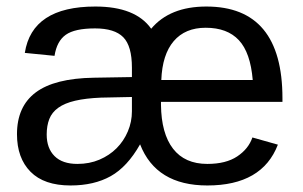

<svg xmlns="http://www.w3.org/2000/svg" viewBox="-20 -558 929 588"><path d="M473 -246V-237Q474 -149 510 -102.5Q546 -56 615 -56Q672 -56 706.5 -79Q741 -102 753 -137L831 -115Q783 10 615 10Q458 10 409 -116Q370 -47 319 -18.5Q268 10 196 10Q115 10 73.5 -32Q32 -74 32 -147Q32 -232 89.5 -275Q147 -318 267 -320L384 -322V-351Q384 -417 357.5 -444Q331 -471 271 -471Q209 -471 181.5 -451.5Q154 -432 147 -387L56 -396Q78 -538 272 -538Q395 -538 443 -470Q500 -538 612 -538Q845 -538 845 -257V-246ZM384 -261 289 -259Q242 -257 210 -249.5Q178 -242 158.5 -228Q139 -214 131 -193.5Q123 -173 123 -146Q123 -104 147 -80Q171 -56 217 -56Q254 -56 284.5 -69Q315 -82 337 -104Q359 -126 371.5 -155.5Q384 -185 384 -217ZM754 -313Q747 -397 711.5 -435Q676 -473 610 -473Q547 -473 512 -432Q477 -391 474 -313Z"/></svg>

Font: Libra Sans
Style: Regular
Weight: 400
Foundry: Context Ltd
Version: Version 1.000; ttfautohint (v1.3)